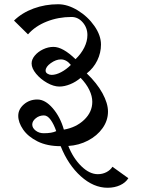

<svg xmlns="http://www.w3.org/2000/svg" viewBox="-20 -823 670 905"><path d="M254 -803Q299 -803 346.5 -774Q394 -745 425 -700.5Q456 -656 456 -613Q456 -574 438.5 -538Q421 -502 389 -477Q437 -431 463 -383.5Q489 -336 489 -297Q489 -255 463.5 -219Q438 -183 395 -160.5Q352 -138 302 -135Q325 -77 363.5 -39.5Q402 -2 441 -2Q463 -2 481.5 -11.5Q500 -21 510 -37L585 17Q572 38 546 50Q520 62 487 62Q421 62 361 8Q301 -46 266 -134Q202 -134 157 -156.5Q112 -179 89 -212.5Q66 -246 66 -277Q66 -308 92.5 -331Q119 -354 156 -354Q193 -354 228.5 -313Q264 -272 281 -212Q339 -222 377 -258.5Q415 -295 415 -343Q415 -370 401 -399Q387 -428 360 -456Q338 -437 311 -426Q284 -415 260 -415Q233 -415 202 -432.5Q171 -450 150 -475.5Q129 -501 129 -524Q129 -543 144 -561Q159 -579 183 -590.5Q207 -602 232 -602Q276 -602 336 -544Q363 -570 377.5 -599.5Q392 -629 392 -658Q392 -692 370 -717.5Q348 -743 317 -743Q255 -743 200.5 -721.5Q146 -700 112 -661L46 -726Q84 -763 138.5 -783Q193 -803 254 -803ZM314 -517Q293 -543 267 -543Q244 -543 219.5 -525.5Q195 -508 195 -490Q195 -481 204 -475.5Q213 -470 223 -470Q244 -470 268.5 -483Q293 -496 314 -517ZM245 -205Q234 -237 219 -258Q204 -279 187 -279Q165 -279 148.5 -265.5Q132 -252 132 -236Q132 -220 148 -207.5Q164 -195 186 -195Q225 -195 245 -205Z"/></svg>

Font: Amita
Style: Regular
Weight: 400
Designer: Eduardo Rodriguez Tunni, Modular Infotech, Brian J. Bonislawsky
Foundry: Eduardo Rodriguez Tunni, Modular Infotech, Brian J. Bonislawsky
Version: Version 1.004